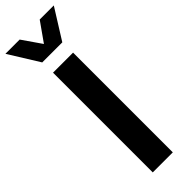

<svg xmlns="http://www.w3.org/2000/svg" viewBox="-377 -1011 1021 1021"><g transform="rotate(-45 134.0 -500.0)"><path d="M58.1 -829.1 -47.9 -1000H59.1L133.8 -892.1L210 -1000H315.9L209 -829.1ZM60.1 0V-750H210.9V0Z"/></g></svg>

Font: Orkney
Style: Bold
Weight: 700
Designer: Samuel Oakes and Alfredo Marco Pradil
Foundry: Alfredo Marco Pradil
Version: 1.0